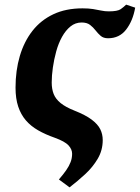

<svg xmlns="http://www.w3.org/2000/svg" viewBox="-20 -585 603 828"><path d="M280 223 234 189Q253 167 265.5 149Q278 131 284.5 114Q291 97 291 78Q291 59 275.5 42Q260 25 216 9Q176 -5 144.5 -23Q113 -41 91.5 -66Q70 -91 58.5 -125.5Q47 -160 47 -207Q47 -281 65.5 -343.5Q84 -406 120 -452Q156 -498 210 -523.5Q264 -549 336 -549Q362 -549 381 -546Q400 -543 416 -539.5Q432 -536 449 -536Q487 -536 500.5 -545.5Q514 -555 524 -565L563 -552Q553 -495 524 -457.5Q495 -420 446 -420Q426 -420 414 -430.5Q402 -441 392 -454Q382 -467 368.5 -477.5Q355 -488 332 -488Q305 -488 284 -471Q263 -454 247.5 -426Q232 -398 222.5 -363.5Q213 -329 208 -294Q203 -259 203 -229Q203 -201 211.5 -179.5Q220 -158 241.5 -140.5Q263 -123 301 -108Q349 -89 375.5 -69Q402 -49 412.5 -27.5Q423 -6 423 19Q423 63 401.5 99.5Q380 136 347.5 166Q315 196 280 223Z"/></svg>

Font: Noto Serif
Style: Italic
Weight: 400
Italic angle: -12°
Designer: Monotype Design Team
Foundry: Monotype Imaging Inc.
Version: Version 2.013